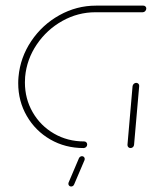

<svg xmlns="http://www.w3.org/2000/svg" viewBox="-20 -539 553 699"><path d="M297.4 -13Q297.4 -7.4 293.5 -3.7Q289.6 0 284.1 0Q217.4 0 163.1 -31.3Q108.9 -62.6 77.6 -116.7Q46.3 -170.7 46.3 -236.3Q46.3 -247.8 47.4 -259.3Q53.7 -329.6 93.7 -389.3Q133.7 -448.9 196.3 -483.7Q258.9 -518.5 329.3 -518.5H501.9Q506.3 -518.5 509.4 -515.6Q512.6 -512.6 512.6 -508.5Q512.6 -502.6 508.7 -498.5Q504.8 -494.4 499.6 -494.4H327.4Q263.7 -494.4 207 -462.8Q150.4 -431.1 113.9 -377.2Q77.4 -323.3 71.5 -259.3Q70.7 -252.2 70.7 -238.9Q70.7 -179.3 99.1 -130.2Q127.4 -81.1 176.7 -52.6Q225.9 -24.1 286.3 -24.1Q291.1 -24.1 294.3 -20.9Q297.4 -17.8 297.4 -13ZM455.2 0Q450 0 446.9 -3.5Q443.7 -7 444.1 -12.2L462.6 -225.2Q463.3 -230.4 467.2 -233.9Q471.1 -237.4 475.9 -237.4Q480.7 -237.4 484.1 -233.9Q487.4 -230.4 486.7 -225.2L468.1 -12.2Q467.8 -7 464.1 -3.5Q460.4 0 455.2 0ZM228.9 130Q228.9 128.9 229.6 125.9L267.4 37Q268.9 33.7 271.9 31.7Q274.8 29.6 278.5 29.6Q283 29.6 285.7 32.6Q288.5 35.6 288.5 39.6Q288.5 40.7 287.8 43.7L250 132.2Q248.5 135.9 245.6 138Q242.6 140 238.9 140Q234.4 140 231.7 137Q228.9 134.1 228.9 130Z"/></svg>

Font: 26F Galaxy Sans Thin
Style: Italic
Weight: 100
Italic angle: -4.99998°
Designer: C₂₉H₂₅N₃O₅
Version: Version 1.200